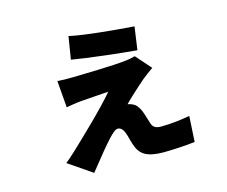

<svg xmlns="http://www.w3.org/2000/svg" viewBox="-103 -803 1206 1022"><g transform="rotate(-15 500.0 -292.5)"><path d="M352 -662 332 -537C417 -522 603 -501 687 -494L705 -621C618 -627 434 -643 352 -662ZM739 -383 665 -467C655 -464 628 -458 614 -457C544 -448 359 -445 320 -444C290 -443 253 -444 233 -446L245 -298C262 -301 293 -307 327 -310C370 -314 446 -318 480 -321C417 -245 270 -106 220 -59C195 -36 183 -25 166 -12L296 77C356 1 401 -53 425 -79C444 -99 463 -118 477 -118C496 -118 508 -102 517 -74C523 -55 529 -26 539 -2C556 39 588 67 682 67C721 67 823 62 855 56L863 -85C822 -77 761 -69 704 -69C678 -69 662 -76 654 -97C647 -117 641 -140 634 -160C627 -182 613 -206 600 -215C587 -224 573 -228 562 -230C574 -244 640 -305 680 -339C695 -351 720 -370 739 -383Z"/></g></svg>

Font: Noto Sans CJK KR Black
Style: Regular
Weight: 900
Designer: Ryoko NISHIZUKA (kana & ideographs); Paul D. Hunt (Latin, Greek & Cyrillic); Wenlong ZHANG (bopomofo); Sandoll Communica
Foundry: Adobe Systems Incorporated
Version: Version 1.004;PS 1.004;hotconv 1.0.82;makeotf.lib2.5.63406